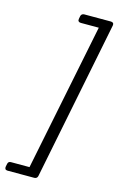

<svg xmlns="http://www.w3.org/2000/svg" viewBox="-175 -762 598 967"><g transform="rotate(15 124.0 -278.0)"><path d="M-42 120.1 -44.9 134.8C-46.9 145.5 -42 152.3 -31.2 152.3H108.4C117.2 152.3 124 147.5 126 138.7L292 -691.4C293.9 -702.1 288.1 -708 277.3 -708H138.7C129.9 -708 123 -703.1 121.1 -694.3L118.2 -678.7C116.2 -668 122.1 -662.1 132.8 -662.1H226.6L71.3 106.4H-25.4C-34.2 106.4 -40 110.4 -42 120.1Z"/></g></svg>

Font: Ed Sans Neue
Style: Italic
Weight: 400
Italic angle: -11°
Designer: Stephen Hutchings
Version: Version 1.004;PS 001.004;hotconv 1.0.88;makeotf.lib2.5.64775